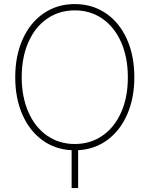

<svg xmlns="http://www.w3.org/2000/svg" viewBox="-20 -737 743 954"><path d="M368.2 9.3V197.3H335.9V9.3Q252.9 5.4 189.5 -41.3Q126 -87.9 90.8 -168.7Q55.7 -249.5 55.7 -353.5Q55.7 -460.4 93 -543Q130.4 -625.5 197.5 -671.1Q264.6 -716.8 351.6 -716.8Q438 -716.8 505.4 -671.4Q572.8 -626 610.1 -543.5Q647.5 -460.9 647.5 -353.5Q647.5 -250 612.3 -169.2Q577.1 -88.4 513.9 -41.7Q450.7 4.9 368.2 9.3ZM351.6 -685.5Q274.4 -685.5 214.6 -644.5Q154.8 -603.5 121.3 -528.1Q87.9 -452.6 87.9 -353.5Q87.9 -255.4 121.1 -179.9Q154.3 -104.5 214.1 -63Q273.9 -21.5 351.6 -21.5Q428.7 -21.5 488.8 -62.7Q548.8 -104 582.3 -179.4Q615.7 -254.9 615.2 -353.5Q615.2 -452.1 581.8 -527.6Q548.3 -603 488.5 -644.3Q428.7 -685.5 351.6 -685.5Z"/></svg>

Font: Pretendard GOV Thin
Style: Regular
Weight: 100
Designer: Base glyphs from Inter by Rasmus Andersson; Hangeul glyphs from Noto Sans CJK(Source Han Sans) by Jang Soo-young and Kan
Foundry: Kil Hyung-jin
Version: Version 1.309